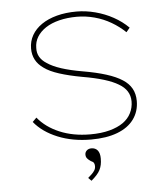

<svg xmlns="http://www.w3.org/2000/svg" viewBox="-52 -579 709 808"><g transform="rotate(-5 303.0 -174.5)"><path d="M316 10Q238 10 175.5 -15.5Q113 -41 77 -85L94 -102Q128 -60 185 -36Q242 -12 314 -12Q361 -12 396 -21.5Q431 -31 453.5 -47Q476 -63 487.5 -86Q499 -109 499 -135Q499 -183 452 -210Q429 -224 391.5 -235.5Q354 -247 301 -256Q246 -266 205.5 -279Q165 -292 142 -309Q119 -325 108 -346Q97 -367 97 -393Q97 -424 111.5 -449.5Q126 -475 153 -493.5Q180 -512 217.5 -522Q255 -532 301 -532Q340 -532 380 -521.5Q420 -511 455.5 -491.5Q491 -472 518 -445L503 -427Q477 -452 444.5 -471Q412 -490 375 -500Q338 -510 301 -510Q260 -510 226 -501.5Q192 -493 168.5 -477.5Q145 -462 132 -441Q119 -420 119 -394Q118 -373 127.5 -356.5Q137 -340 156 -328Q179 -312 216 -300Q253 -288 305 -279Q363 -269 404 -256Q445 -243 471 -226Q496 -210 508.5 -187.5Q521 -165 521 -135Q521 -91 497 -58Q473 -25 427 -7.5Q381 10 316 10ZM302 183 289 170Q297 163 304.5 156Q312 149 317 141Q322 133 322 123Q322 115 319 109.5Q316 104 306 100Q297 94 291.5 87.5Q286 81 286 71Q286 61 293.5 54Q301 47 313 47Q330 47 339.5 58.5Q349 70 349 93Q349 108 346.5 119.5Q344 131 339 141Q334 151 324.5 161.5Q315 172 302 183Z"/></g></svg>

Font: Lexend Exa Thin
Style: Regular
Weight: 250
Designer: Bonnie Shaver-Troup, Thomas Jockin
Foundry: Lexend
Version: Version 1.007